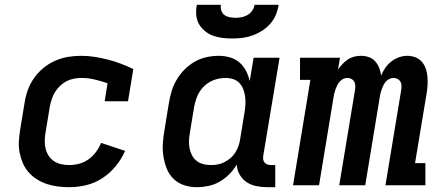

<svg xmlns="http://www.w3.org/2000/svg" viewBox="-20 -770 1840 798"><path d="M268 8Q244 8 220 5Q196 2 174 -5.5Q152 -13 133 -25Q114 -37 99 -54Q84 -71 75 -92Q66 -113 61.5 -136Q57 -159 58.5 -183.5Q60 -208 64 -232L82 -342Q86 -369 95.5 -395.5Q105 -422 121.5 -445.5Q138 -469 160.5 -487.5Q183 -506 209 -517.5Q235 -529 262.5 -533.5Q290 -538 317 -538Q346 -538 374.5 -533.5Q403 -529 430 -522Q457 -515 483 -505Q509 -495 534 -483L512 -349H415L427 -424Q401 -433 373.5 -439.5Q346 -446 318 -446Q303 -446 287 -443Q271 -440 256.5 -432.5Q242 -425 229.5 -413Q217 -401 208.5 -387Q200 -373 195 -357.5Q190 -342 187 -327L169 -217Q166 -200 166 -183Q166 -166 170 -150.5Q174 -135 183 -121.5Q192 -108 205.5 -99.5Q219 -91 235 -87.5Q251 -84 268 -84Q288 -84 309 -89.5Q330 -95 348 -108Q366 -121 379 -138.5Q392 -156 400 -176L500 -143Q485 -109 461 -79.5Q437 -50 405.5 -29.5Q374 -9 338.5 -0.5Q303 8 268 8Z M798 8Q770 8 744.5 -0.5Q719 -9 700.5 -27.5Q682 -46 672.5 -70.5Q663 -95 659 -121.5Q655 -148 657 -176Q659 -204 664 -232L682 -342Q686 -367 693.5 -391.5Q701 -416 714.5 -439Q728 -462 747.5 -481.5Q767 -501 790 -514Q813 -527 838.5 -532.5Q864 -538 889 -538Q913 -538 935.5 -531.5Q958 -525 975 -510.5Q992 -496 1002.5 -475.5Q1013 -455 1018 -433L1034 -530H1142L1074 -122Q1073 -114 1074 -107Q1075 -100 1079.5 -94.5Q1084 -89 1091 -86.5Q1098 -84 1106 -84H1124V8H1091Q1068 8 1045.5 3.5Q1023 -1 1005 -13Q987 -25 976 -44.5Q965 -64 964 -86Q951 -64 932.5 -45.5Q914 -27 892 -14.5Q870 -2 846 3Q822 8 798 8ZM856 -84Q871 -84 885 -86.5Q899 -89 912.5 -96Q926 -103 938 -113Q950 -123 958 -136Q966 -149 971 -163Q976 -177 978 -191L996 -301Q999 -318 1000 -334.5Q1001 -351 999 -367Q997 -383 991.5 -398Q986 -413 975.5 -424.5Q965 -436 949.5 -441Q934 -446 917 -446Q902 -446 886 -442.5Q870 -439 855.5 -431.5Q841 -424 829 -412.5Q817 -401 808.5 -387Q800 -373 795 -357.5Q790 -342 787 -327L769 -217Q766 -201 765.5 -184.5Q765 -168 768 -153Q771 -138 778 -124.5Q785 -111 797 -101.5Q809 -92 824.5 -88Q840 -84 856 -84Q856 -84 856 -84Q856 -84 856 -84ZM945 -610Q924 -610 903.5 -612.5Q883 -615 864.5 -622Q846 -629 831 -641.5Q816 -654 806.5 -671Q797 -688 795.5 -708.5Q794 -729 798 -750H898Q896 -738 900 -726Q904 -714 913 -707.5Q922 -701 934.5 -698.5Q947 -696 959 -696Q972 -696 984.5 -698.5Q997 -701 1008.5 -707.5Q1020 -714 1028 -725.5Q1036 -737 1038 -750H1138Q1135 -729 1126.5 -708.5Q1118 -688 1103 -671Q1088 -654 1069 -642Q1050 -630 1029 -622.5Q1008 -615 987 -612.5Q966 -610 945 -610Z M1198 0 1270 -438H1227V-530H1393L1385 -481Q1393 -493 1403.5 -504Q1414 -515 1426 -523Q1438 -531 1452 -534.5Q1466 -538 1480 -538Q1480 -538 1480 -538Q1480 -538 1480 -538Q1498 -538 1513.5 -532.5Q1529 -527 1539.5 -515Q1550 -503 1556 -488Q1562 -473 1564 -456Q1571 -473 1581.5 -488Q1592 -503 1606.5 -514.5Q1621 -526 1638.5 -532Q1656 -538 1672 -538Q1690 -538 1706 -532Q1722 -526 1733 -513.5Q1744 -501 1749.5 -485Q1755 -469 1756.5 -452Q1758 -435 1757 -417Q1756 -399 1753 -381L1705 -92H1748V0H1582L1648 -399Q1649 -408 1648.5 -416.5Q1648 -425 1643.5 -432Q1639 -439 1631.5 -442.5Q1624 -446 1615 -446Q1606 -446 1597.5 -441.5Q1589 -437 1583 -430Q1577 -423 1573 -414.5Q1569 -406 1566 -397.5Q1563 -389 1561 -380.5Q1559 -372 1558 -364L1498 0H1390L1456 -399Q1457 -408 1456.5 -416.5Q1456 -425 1451.5 -432Q1447 -439 1439.5 -442.5Q1432 -446 1423 -446Q1414 -446 1405.5 -441.5Q1397 -437 1391 -430Q1385 -423 1381 -414.5Q1377 -406 1374 -397.5Q1371 -389 1369 -380.5Q1367 -372 1366 -364L1306 0Z"/></svg>

Font: Iosevka Slab Semibold Extended
Style: Italic
Weight: 600
Width: 7
Italic angle: -9°
Monospace: yes
Designer: Belleve Invis
Foundry: Belleve Invis
Version: Version 11.1.0; ttfautohint (v1.8.3)